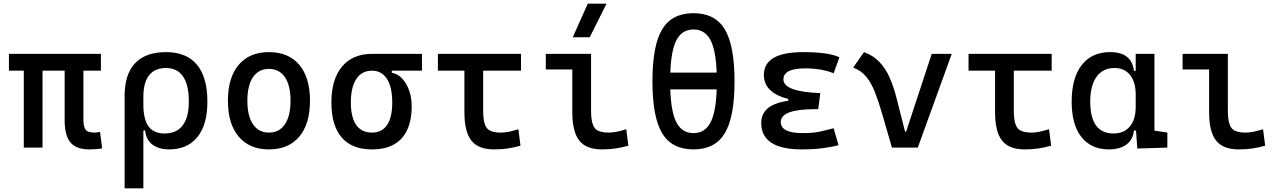

<svg xmlns="http://www.w3.org/2000/svg" viewBox="-20 -815 7071 1060"><path d="M472.7 9.8Q400.9 9.8 368.9 -28.6Q336.9 -66.9 336.9 -151.4V-517.6H440.4V-156.2Q440.4 -117.7 451.9 -100.3Q463.4 -83 502 -83Q508.8 -83 515.9 -84Q522.9 -85 532.2 -86.9L543.9 3.9Q525.9 7.3 510.7 8.5Q495.6 9.8 472.7 9.8ZM111.3 0V-517.6H214.8V0ZM29.3 -424.8V-517.6H537.1V-424.8Z M914.1 9.8Q857.4 9.8 821.8 -16.6Q786.1 -43 781.2 -94.7H736.3L771.5 -237.3Q771.5 -156.7 800 -117.4Q828.6 -78.1 887.7 -78.1Q954.6 -78.1 988.5 -122.6Q1022.5 -167 1022.5 -253.9Q1022.5 -345.7 990.7 -392.6Q959 -439.5 896.5 -439.5Q835 -439.5 803.2 -399.4Q771.5 -359.4 771.5 -281.2L668 -285.6Q668 -404.8 725.8 -466.1Q783.7 -527.3 896.5 -527.3Q1009.3 -527.3 1067.1 -458Q1125 -388.7 1125 -253.9Q1125 -126.5 1069.8 -58.3Q1014.6 9.8 914.1 9.8ZM668 224.6V-285.6H771.5V224.6Z M1464.8 9.8Q1357.4 9.8 1297.9 -60.5Q1238.3 -130.9 1238.3 -258.8Q1238.3 -387.2 1297.9 -457.3Q1357.4 -527.3 1464.8 -527.3Q1572.8 -527.3 1632.1 -457.3Q1691.4 -387.2 1691.4 -258.8Q1691.4 -130.9 1632.1 -60.5Q1572.8 9.8 1464.8 9.8ZM1464.8 -83Q1522 -83 1553 -128.9Q1584 -174.8 1584 -258.8Q1584 -343.3 1553 -388.9Q1522 -434.6 1464.8 -434.6Q1407.7 -434.6 1376.7 -388.9Q1345.7 -343.3 1345.7 -258.8Q1345.7 -174.8 1376.7 -128.9Q1407.7 -83 1464.8 -83Z M2033.7 9.8Q1923.3 9.8 1866.5 -55.9Q1809.6 -121.6 1809.6 -249Q1809.6 -377.4 1868.4 -447.5Q1927.2 -517.6 2033.7 -517.6L2143.1 -486.8V-413.1Q2174.8 -408.2 2199.5 -382.3Q2224.1 -356.4 2238.5 -316.7Q2252.9 -276.9 2252.9 -229.5Q2252.9 -150.9 2228 -97.7Q2203.1 -44.4 2154.5 -17.3Q2106 9.8 2033.7 9.8ZM2033.7 -83Q2088.9 -83 2117.2 -125.2Q2145.5 -167.5 2145.5 -249Q2145.5 -333.5 2116.5 -379.2Q2087.4 -424.8 2033.7 -424.8Q1977.5 -424.8 1947.3 -379.2Q1917 -333.5 1917 -249Q1917 -167.5 1946.5 -125.2Q1976.1 -83 2033.7 -83ZM2033.7 -424.8V-517.6H2309.6V-424.8Z M2707 9.8Q2620.6 9.8 2582.3 -39.1Q2543.9 -87.9 2543.9 -195.3V-517.6H2647.5V-200.2Q2647.5 -138.7 2665.8 -110.8Q2684.1 -83 2746.1 -83Q2766.1 -83 2789.1 -87.6Q2812 -92.3 2841.8 -101.6L2853.5 -10.7Q2815.9 0 2781.2 4.9Q2746.6 9.8 2707 9.8ZM2397.5 -424.8V-517.6H2856.4V-424.8Z M3302.7 9.8Q3216.3 9.8 3178 -39.1Q3139.6 -87.9 3139.6 -195.3V-517.6H3243.2V-200.2Q3243.2 -138.7 3261.5 -110.8Q3279.8 -83 3341.8 -83Q3379.9 -83 3437.5 -101.6L3449.2 -10.7Q3411.6 0 3377 4.9Q3342.3 9.8 3302.7 9.8ZM2993.2 -431.6V-517.6H3148.4V-431.6ZM3142.1 -609.4 3225.1 -794.9H3328.6L3235.8 -609.4Z M3808.6 9.8Q3689.5 9.8 3635.7 -79.3Q3582 -168.5 3582 -366.2Q3582 -564 3635.7 -653.1Q3689.5 -742.2 3808.6 -742.2Q3927.7 -742.2 3981.4 -653.1Q4035.2 -564 4035.2 -366.2Q4035.2 -168.5 3981.4 -79.3Q3927.7 9.8 3808.6 9.8ZM3808.6 -80.1Q3876.5 -80.1 3907 -147.9Q3937.5 -215.8 3937.5 -366.2Q3937.5 -516.6 3907 -584.5Q3876.5 -652.3 3808.6 -652.3Q3740.7 -652.3 3710.2 -584.5Q3679.7 -516.6 3679.7 -366.2Q3679.7 -215.8 3710.2 -147.9Q3740.7 -80.1 3808.6 -80.1ZM3609.4 -321.3V-414.1H4020V-321.3Z M4407.2 9.8Q4182.6 9.8 4182.6 -136.7Q4182.6 -247.1 4359.4 -261.7L4508.8 -300.8L4497.1 -212.4H4481.4Q4290.5 -212.4 4290.5 -141.6Q4290.5 -80.1 4411.1 -80.1Q4471.7 -80.1 4511.5 -89.4Q4551.3 -98.6 4582.5 -106.9L4609.4 -13.7Q4570.3 -2.9 4519.3 3.4Q4468.3 9.8 4407.2 9.8ZM4332 -212.4V-268.6Q4197.3 -302.7 4197.3 -401.4Q4197.3 -527.3 4415 -527.3Q4553.2 -527.3 4614.3 -499L4582.5 -410.6Q4515.1 -437.5 4425.8 -437.5Q4305.2 -437.5 4305.2 -377Q4305.2 -308.6 4508.8 -300.8L4497.1 -212.4Z M4904.3 0 4973.6 -87.9H4982.4L5124 -517.6H5234.4L5046.9 0ZM4904.3 0 4849.1 -190.4Q4830.1 -255.9 4810.3 -306.4Q4790.5 -356.9 4762.5 -391.1Q4734.4 -425.3 4690.4 -441.9L4750 -527.3Q4800.3 -508.8 4834 -474.1Q4867.7 -439.5 4890.4 -389.2Q4913.1 -338.9 4929.7 -273.4L4989.3 -38.6Z M5636.7 9.8Q5550.3 9.8 5512 -39.1Q5473.6 -87.9 5473.6 -195.3V-517.6H5577.1V-200.2Q5577.1 -138.7 5595.5 -110.8Q5613.8 -83 5675.8 -83Q5695.8 -83 5718.8 -87.6Q5741.7 -92.3 5771.5 -101.6L5783.2 -10.7Q5745.6 0 5710.9 4.9Q5676.3 9.8 5636.7 9.8ZM5327.1 -424.8V-517.6H5786.1V-424.8Z M6102.5 9.8Q6004.4 9.8 5950.4 -58.3Q5896.5 -126.5 5896.5 -253.9Q5896.5 -384.3 5951.9 -455.8Q6007.3 -527.3 6108.4 -527.3Q6168.5 -527.3 6201.2 -501.7Q6233.9 -476.1 6240.2 -423.8H6280.3L6250 -293Q6250 -362.3 6219 -400.9Q6188 -439.5 6132.8 -439.5Q6068.8 -439.5 6033.9 -391.1Q5999 -342.8 5999 -253.9Q5999 -78.1 6127.9 -78.1Q6185.5 -78.1 6217.8 -116.7Q6250 -155.3 6250 -224.6V-252L6285.2 -93.8H6240.2Q6236.8 -59.6 6218.8 -36.4Q6200.7 -13.2 6171.1 -1.7Q6141.6 9.8 6102.5 9.8ZM6258.8 4.9 6250 -119.1V-239.3L6353.5 -210V-93.8L6424.8 -83V0ZM6250 -146.5V-517.6H6353.5V-175.8Z M6818.4 9.8Q6731.9 9.8 6693.6 -39.1Q6655.3 -87.9 6655.3 -195.3V-517.6H6758.8V-200.2Q6758.8 -138.7 6777.1 -110.8Q6795.4 -83 6857.4 -83Q6895.5 -83 6953.1 -101.6L6964.8 -10.7Q6927.2 0 6892.6 4.9Q6857.9 9.8 6818.4 9.8ZM6508.8 -431.6V-517.6H6664.1V-431.6Z"/></svg>

Font: Cascadia Mono
Style: Regular
Weight: 400
Monospace: yes
Designer: Aaron Bell
Foundry: Saja Typeworks
Version: Version 2404.023